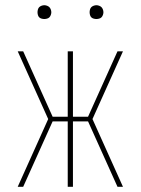

<svg xmlns="http://www.w3.org/2000/svg" viewBox="-20 -717 540 737"><path d="M69 0H48L165 -260L48 -520H69L182 -269H240V-520H260V-269H318L431 -520H452L335 -260L452 0H431L318 -251H260V0H240V-251H182ZM350 -644Q345 -644 339.5 -645.5Q334 -647 330.5 -650.5Q327 -654 325.5 -659.5Q324 -665 324 -670Q324 -675 325.5 -680.5Q327 -686 330.5 -689.5Q334 -693 339.5 -695Q345 -697 350 -697Q355 -697 360.5 -695Q366 -693 369.5 -689.5Q373 -686 375 -680.5Q377 -675 377 -670Q377 -665 375 -659.5Q373 -654 369.5 -650.5Q366 -647 360.5 -645.5Q355 -644 350 -644ZM150 -644Q145 -644 139.5 -645.5Q134 -647 130.5 -650.5Q127 -654 125.5 -659.5Q124 -665 124 -670Q124 -675 125.5 -680.5Q127 -686 130.5 -689.5Q134 -693 139.5 -695Q145 -697 150 -697Q155 -697 160.5 -695Q166 -693 169.5 -689.5Q173 -686 175 -680.5Q177 -675 177 -670Q177 -665 175 -659.5Q173 -654 169.5 -650.5Q166 -647 160.5 -645.5Q155 -644 150 -644Z"/></svg>

Font: Iosevka SS18 Thin
Style: Regular
Weight: 100
Monospace: yes
Designer: Belleve Invis
Foundry: Belleve Invis
Version: Version 25.1.1; ttfautohint (v1.8.4)